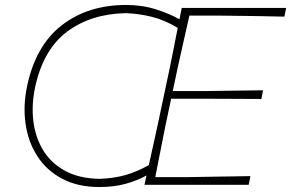

<svg xmlns="http://www.w3.org/2000/svg" viewBox="-20 -745 1174 774"><path d="M381.5 9Q293.5 9 230.5 -24.5Q167.5 -58 130.5 -115.5Q93.5 -173 83 -246.2Q72.5 -319.5 89.5 -399Q124 -562 229.5 -643.5Q335 -725 488.5 -725Q553.5 -725 609.8 -707Q666 -689 703.5 -667Q708 -691.5 712.5 -713H1133.5L1126.5 -678Q1073.5 -679 1012.8 -680.2Q952 -681.5 869.5 -682H743.5Q731.5 -630 720.5 -580.5Q709.5 -531 696.5 -473L676.5 -378H815.5Q887 -379 939.5 -379.8Q992 -380.5 1040.5 -381L1033.5 -346Q982 -346 930 -346.5Q878 -347 807.5 -347H670L647.5 -241Q636 -182.5 626 -132.8Q616 -83 606 -31H737.5Q807.5 -32 869.8 -33.2Q932 -34.5 989.5 -35L982.5 0H562.5Q566.5 -18 570.5 -37.5Q531 -16 484.5 -3.5Q438 9 381.5 9ZM121.5 -393Q106.5 -322 114.5 -256.5Q122.5 -191 154.2 -139Q186 -87 242.5 -56.2Q299 -25.5 380.5 -24Q439 -26 485.5 -39.2Q532 -52.5 580 -79.5Q588.5 -118 597 -156.5Q605.5 -195 615 -238.5L664.5 -472Q673.5 -516 681.2 -555.2Q689 -594.5 696.5 -632.5Q644.5 -664 592.8 -677Q541 -690 486.5 -692Q345.5 -689 249.8 -616.8Q154 -544.5 121.5 -393Z"/></svg>

Font: Commissioner Loud Thin
Style: Italic
Weight: 100
Italic angle: -12°
Designer: Kostas Bartsokas
Foundry: Kostas Bartsokas
Version: Version 1.000; ttfautohint (v1.8.3)